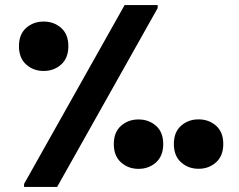

<svg xmlns="http://www.w3.org/2000/svg" viewBox="-20 -740 947 760"><path d="M75.3 -12 473.3 -720H604.1V-708L206.1 0H75.3ZM152.8 -459.1Q112.1 -459.1 83.6 -484.7Q55 -510.3 55 -557.2Q55 -604.2 83.6 -629.5Q112.1 -654.7 152.8 -654.7Q193.5 -654.7 222.1 -629.5Q250.6 -604.2 250.6 -557.2Q250.6 -510.3 222.1 -484.7Q193.5 -459.1 152.8 -459.1ZM766 -71.9Q725.3 -71.9 696.8 -97.5Q668.2 -123.1 668.2 -170.1Q668.2 -217 696.8 -242.3Q725.3 -267.5 766 -267.5Q806.7 -267.5 835.3 -242.3Q863.8 -217 863.8 -170.1Q863.8 -123.1 835.3 -97.5Q806.7 -71.9 766 -71.9ZM528.3 -71.6Q487.6 -71.6 459.1 -97.2Q430.5 -122.8 430.5 -169.8Q430.5 -216.7 459.1 -242Q487.6 -267.2 528.3 -267.2Q569 -267.2 597.6 -242Q626.1 -216.7 626.1 -169.8Q626.1 -122.8 597.6 -97.2Q569 -71.6 528.3 -71.6Z"/></svg>

Font: Kufam
Style: Italic
Weight: 400
Italic angle: -11°
Designer: Artur Schmal
Foundry: Original Type
Version: Version 1.301; ttfautohint (v1.8.3)